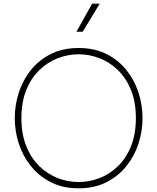

<svg xmlns="http://www.w3.org/2000/svg" viewBox="-20 -1010 852 1040"><path d="M406 10Q321 10 256.5 -22.5Q192 -55 148 -109.5Q104 -164 82 -231.5Q60 -299 60 -370Q60 -441 82 -509Q104 -577 148 -631.5Q192 -686 256.5 -718Q321 -750 406 -750Q491 -750 555.5 -718Q620 -686 664 -631.5Q708 -577 730 -509Q752 -441 752 -370Q752 -299 730 -231.5Q708 -164 664 -109.5Q620 -55 555.5 -22.5Q491 10 406 10ZM406 -24Q464 -24 519.5 -45.5Q575 -67 619.5 -110.5Q664 -154 690 -219Q716 -284 716 -370Q716 -457 690 -521.5Q664 -586 619.5 -629.5Q575 -673 519.5 -694.5Q464 -716 406 -716Q348 -716 292.5 -694.5Q237 -673 192.5 -629.5Q148 -586 122 -521.5Q96 -457 96 -370Q96 -284 122 -219Q148 -154 192.5 -110.5Q237 -67 292.5 -45.5Q348 -24 406 -24ZM520 -990 428 -838H394L479 -990Z"/></svg>

Font: Be Vietnam Pro Variable Thin
Style: Regular
Weight: 100
Designer: Lam Bao, Tony Le, Vietanh Nguyen
Foundry: Yellow Type Foundry
Version: Version 1.002